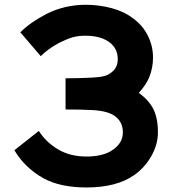

<svg xmlns="http://www.w3.org/2000/svg" viewBox="-20 -786 737 821"><path d="M66.9 -647.9Q109.4 -690.4 178.2 -726.1Q256.3 -765.6 346.7 -765.6Q403.3 -765.6 457.3 -751.2Q511.2 -736.8 548.8 -707.5Q589.4 -678.7 611.8 -634.3Q634.3 -589.8 634.3 -539.6Q634.3 -498 619.6 -459.5Q607.4 -426.8 573.7 -388.7Q611.3 -361.8 631.3 -328.1Q655.3 -287.1 655.3 -219.7Q655.3 -168 627 -118.4Q598.6 -68.8 554.2 -37.6Q478.5 15.6 350.1 15.6Q237.3 15.6 165.5 -23.9Q85.9 -68.8 41.5 -143.6L146 -226.1Q176.8 -178.2 227.1 -147.9Q279.3 -116.7 349.1 -116.7Q413.1 -116.7 452.1 -138.7Q505.4 -169.9 505.4 -219.7Q505.4 -262.2 475.1 -286.6Q444.8 -312 373 -315.4Q326.2 -317.9 260.3 -317.9V-451.2Q316.4 -451.2 373 -454.1Q404.3 -455.6 423.6 -460.2Q442.9 -464.8 457.5 -477.1Q485.4 -498.5 483.4 -537.6Q481.9 -577.1 452.1 -602.1Q414.1 -633.3 344.7 -633.3Q313.5 -633.3 289.6 -626.2Q265.6 -619.1 233.4 -603Q186.5 -578.1 154.3 -545.9Z"/></svg>

Font: Manrope3 ExtraBold
Style: Bold
Weight: 800
Width: 4
Designer: Mikhail Sharanda
Foundry: Mikhail Sharanda
Version: Version 3.000;PS 003.000;hotconv 1.0.88;makeotf.lib2.5.64775